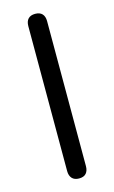

<svg xmlns="http://www.w3.org/2000/svg" viewBox="-113 -758 483 810"><g transform="rotate(-15 128.5 -352.5)"><path d="M128 7Q108 7 97.5 -4.5Q87 -16 87 -36V-669Q87 -690 97.5 -701Q108 -712 128 -712Q148 -712 158.5 -701Q169 -690 169 -669V-36Q169 -16 159 -4.5Q149 7 128 7Z"/></g></svg>

Font: Nunito ExtraLight
Style: Regular
Weight: 400
Version: Version 3.602